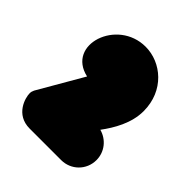

<svg xmlns="http://www.w3.org/2000/svg" viewBox="-115 -847 461 461"><g transform="rotate(45 116.0 -616.0)"><path d="M67 -634 1 -520C-1 -516 -2 -512 -2 -508C-2 -493 10 -448 58 -448H165C198 -448 225 -474 225 -508C225 -536 206 -559 180 -566C200 -593 222 -630 222 -671C222 -741 169 -784 116 -784C20 -784 -23 -654 67 -634ZM20 -713C21 -716 22 -722 20 -713Z"/></g></svg>

Font: LS
Style: Bold
Weight: 700
Designer: BSozoo
Foundry: BSozoo
Version: Version 001.000